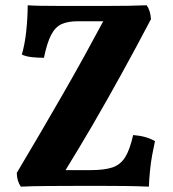

<svg xmlns="http://www.w3.org/2000/svg" viewBox="-20 -698 648 721"><path d="M367.7 -618.2H272.9Q235.8 -618.2 211.9 -607.7Q188 -597.2 172.4 -567.6Q156.7 -538.1 145 -481Q122.1 -481 99.6 -483.4Q77.1 -485.8 62 -493.2Q73.7 -533.2 78.9 -584Q84 -634.8 84 -678.2Q101.1 -676.8 131.1 -676.3Q161.1 -675.8 196 -675.8Q231 -675.8 264.4 -675.8Q297.9 -675.8 322.8 -675.8Q356 -675.8 391.4 -675.8Q426.8 -675.8 462.4 -676.3Q498 -676.8 530.8 -678.2Q538.1 -668 542 -655Q545.9 -642.1 546.9 -626Q491.2 -520 437.5 -422.6Q383.8 -325.2 328.6 -230Q279.8 -146.5 226.1 -59.1H318.8Q371.1 -59.1 401.6 -69.1Q432.1 -79.1 450 -107.7Q467.8 -136.2 480 -190.9Q529.8 -187 562 -168Q557.1 -146 551.5 -116Q545.9 -85.9 543 -54.4Q540 -22.9 539.1 2.9Q495.1 1 450.9 0.5Q406.7 0 363.8 0Q320.8 0 278.8 0Q214.8 0 155.5 0.5Q96.2 1 58.1 2.9Q50.8 -7.8 46.9 -21Q43 -34.2 43 -48.8Q89.8 -127 132.3 -200Q174.8 -272.9 215.8 -344Q256.8 -415 296.9 -487.8Q332 -551.3 367.7 -618.2Z"/></svg>

Font: Ekush
Style: Regular
Weight: 400
Designer: Jayed Ahsan Saad & S M Khalid Hossain
Foundry: Codepotro
Version: Codepotro Ekush; Version 0.600